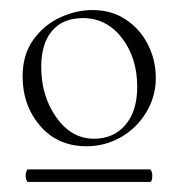

<svg xmlns="http://www.w3.org/2000/svg" viewBox="-20 -650 353 382"><path d="M31 -301Q31 -305 32.5 -309Q34 -313 35 -313H278Q280 -313 281.5 -309Q283 -305 283 -301Q283 -288 278 -288H36Q34 -288 32.5 -292Q31 -296 31 -301ZM25 -498Q25 -541 46 -570.5Q67 -600 99 -615Q131 -630 164 -630Q202 -630 230.5 -611Q259 -592 274.5 -561Q290 -530 290 -495Q290 -458 271 -426.5Q252 -395 220.5 -377Q189 -359 152 -359Q95 -359 60 -399.5Q25 -440 25 -498ZM253 -477Q253 -535 222.5 -574.5Q192 -614 145 -614Q105 -614 83.5 -588.5Q62 -563 62 -517Q62 -459 92 -416.5Q122 -374 167 -374Q206 -374 229.5 -401.5Q253 -429 253 -477Z"/></svg>

Font: Cormorant SC Light
Style: Regular
Weight: 300
Designer: Christian Thalmann (Catharsis Fonts)
Foundry: Catharsis Fonts
Version: Version 4.000